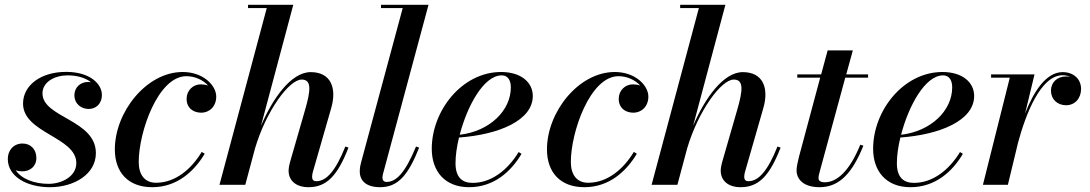

<svg xmlns="http://www.w3.org/2000/svg" viewBox="-20 -770 4543 800"><path d="M379.5 -132C379.5 -271.5 157 -279.5 157 -381C157 -429.5 209.5 -456 261.5 -456C304 -456 337.5 -444.5 359 -427.5C355 -428 351 -428.5 347 -428.5C313 -428.5 290 -403.5 290 -374C290 -336.5 319 -316 349.5 -316C378 -316 404.5 -335.5 404.5 -375C404.5 -419.5 356 -470.5 255.5 -470.5C148.5 -470.5 76 -413.5 76 -338.5C76 -215 298 -199.5 298 -90.5C298 -34.5 237 -4 182.5 -4C123.5 -4 70 -24 45.5 -60.5C53.5 -57.5 63 -56 72.5 -56C104 -56 131.5 -75.5 131.5 -112C131.5 -148 107.5 -172 74 -172C36 -172 12.5 -143 12.5 -108C12.5 -33.5 93 10 188 10C289.5 10 379.5 -44.5 379.5 -132Z M833 -129.5 820.5 -137C778 -66.5 711.5 -8.5 630 -8.5C583.5 -8.5 558 -41.5 558 -95C558 -220 638.5 -452.5 756.5 -452.5C793.5 -452.5 827 -436 847 -413.5C837.5 -417 826.5 -418.5 816 -418.5C784 -418.5 757.5 -392.5 757.5 -358.5C757.5 -318.5 787 -300.5 818 -300.5C853.5 -300.5 881 -327 881 -367.5C881 -414 827 -470 741 -470C590 -470 458.5 -303 458.5 -147.5C458.5 -52.5 513.5 10 614.5 10C718 10 789.5 -56.5 833 -129.5Z M1251 -311.5 1191 -103.5C1186 -87 1182.5 -70.5 1182.5 -59C1182.5 -17 1214 10 1265.5 10C1340.5 10 1386 -37 1432 -155L1419 -159.5C1378.5 -58.5 1340.5 -15 1298 -15C1286.5 -15 1280.5 -20.5 1280.5 -33.5C1280.5 -38.5 1281.5 -46.5 1283 -51.5L1360 -319.5C1384 -402.5 1359.5 -469.5 1274.5 -469.5C1193 -469.5 1116 -359.5 1067.5 -246L1202 -750H1013.5V-736.5H1091.5L894.5 0H1002L1043 -153C1089 -307 1184 -438.5 1237 -438.5C1279 -438.5 1275 -394 1251 -311.5Z M1726.5 -155 1713.5 -159.5C1668 -49 1630.5 -12 1591 -12C1579 -12 1573.5 -19.5 1573.5 -29.5C1573.5 -34 1574.5 -40.5 1576 -46L1765.5 -750H1567.5V-736.5H1658L1485 -95C1482.5 -85.5 1479 -72.5 1479 -56C1479 -16.5 1506 10 1564 10C1638.5 10 1681 -40.5 1726.5 -155Z M1878 -90C1878 -121 1883 -158 1892.5 -197C2059 -209 2200 -268.5 2200 -370C2200 -426.5 2151.5 -470 2068 -470C1905 -470 1779 -309 1779 -150C1779 -57.5 1832.5 10 1934.5 10C2038.5 10 2110 -56 2153 -129L2141 -136.5C2094.5 -60 2026 -8 1949.5 -8C1908 -8 1878 -28.5 1878 -90ZM2070.5 -456C2098.5 -456 2108.5 -432 2108.5 -406C2108.5 -309.5 2020.5 -223 1895.5 -208.5C1926.5 -328 1995.5 -456 2070.5 -456Z M2633.5 -129.5 2621 -137C2578.5 -66.5 2512 -8.5 2430.5 -8.5C2384 -8.5 2358.5 -41.5 2358.5 -95C2358.5 -220 2439 -452.5 2557 -452.5C2594 -452.5 2627.5 -436 2647.5 -413.5C2638 -417 2627 -418.5 2616.5 -418.5C2584.5 -418.5 2558 -392.5 2558 -358.5C2558 -318.5 2587.5 -300.5 2618.5 -300.5C2654 -300.5 2681.5 -327 2681.5 -367.5C2681.5 -414 2627.5 -470 2541.5 -470C2390.5 -470 2259 -303 2259 -147.5C2259 -52.5 2314 10 2415 10C2518.5 10 2590 -56.5 2633.5 -129.5Z M3051.5 -311.5 2991.5 -103.5C2986.5 -87 2983 -70.5 2983 -59C2983 -17 3014.5 10 3066 10C3141 10 3186.5 -37 3232.5 -155L3219.5 -159.5C3179 -58.5 3141 -15 3098.5 -15C3087 -15 3081 -20.5 3081 -33.5C3081 -38.5 3082 -46.5 3083.5 -51.5L3160.5 -319.5C3184.5 -402.5 3160 -469.5 3075 -469.5C2993.5 -469.5 2916.5 -359.5 2868 -246L3002.5 -750H2814V-736.5H2892L2695 0H2802.5L2843.5 -153C2889.5 -307 2984.5 -438.5 3037.5 -438.5C3079.5 -438.5 3075.5 -394 3051.5 -311.5Z M3577.5 -163 3564.5 -167C3519.5 -56 3466.5 -10.5 3416.5 -10.5C3399 -10.5 3390.5 -17 3390.5 -27.5C3390.5 -36.5 3393 -46 3395 -53L3502 -446.5H3597V-460H3506L3533.5 -560H3428.5L3401.5 -460H3302V-446.5H3397.5L3309 -116.5C3304 -96.5 3299 -73.5 3299 -60.5C3299 -25 3325.5 10 3395 10C3478.5 10 3532 -50.5 3577.5 -163Z M3717 -90C3717 -121 3722 -158 3731.5 -197C3898 -209 4039 -268.5 4039 -370C4039 -426.5 3990.5 -470 3907 -470C3744 -470 3618 -309 3618 -150C3618 -57.5 3671.5 10 3773.5 10C3877.5 10 3949 -56 3992 -129L3980 -136.5C3933.5 -60 3865 -8 3788.5 -8C3747 -8 3717 -28.5 3717 -90ZM3909.5 -456C3937.5 -456 3947.5 -432 3947.5 -406C3947.5 -309.5 3859.5 -223 3734.5 -208.5C3765.5 -328 3834.5 -456 3909.5 -456Z M4187.5 -446.5 4075.5 0H4179.5L4222 -176C4253.5 -293.5 4316 -456.5 4407.5 -456.5C4419.5 -456.5 4430.5 -454 4439.5 -450C4434 -451 4428.5 -451.5 4422.5 -451.5C4384.5 -451.5 4359 -426.5 4359 -392.5C4359 -356.5 4385.5 -331.5 4422 -331.5C4460 -331.5 4484.5 -361.5 4484.5 -399.5C4484.5 -440 4454 -469.5 4407.5 -469.5C4339 -469.5 4287 -389 4251 -296.5L4290.5 -460H4109.5V-446.5Z"/></svg>

Font: Bodoni* 16pt Medium
Style: Italic
Weight: 500
Italic angle: -13°
Version: Version 2.3